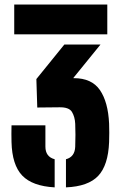

<svg xmlns="http://www.w3.org/2000/svg" viewBox="-20 -820 544 850"><path d="M43 -668V-800H455V-668ZM272 -115Q311.5 -125.5 313 -171Q314 -193.5 314 -223Q314 -252.5 313 -272Q311.5 -303 298.5 -324.5Q285.5 -346 242 -345L145 -344L141 -470L265 -623H425L304 -474H307Q386 -474 422.2 -421.5Q458.5 -369 463 -273Q464.5 -233.5 463 -191Q459 -88.5 414.8 -41.5Q370.5 5.5 272 9.5ZM31 -191Q30.5 -215 30.5 -228Q30.5 -241 31 -265H181V-171Q181 -126 222 -115V9.5Q123 4 78.2 -43Q33.5 -90 31 -191Z"/></svg>

Font: Big Shoulders Stencil Display Black
Style: Regular
Weight: 900
Designer: Patric King
Foundry: XO Type Co
Version: Version 1.000